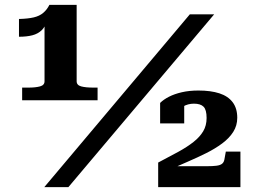

<svg xmlns="http://www.w3.org/2000/svg" viewBox="-20 -769 1057 789"><path d="M295 -435Q295 -419 313.5 -414Q332 -409 364 -409H381V-357H71V-409H97Q126 -409 144.5 -414Q163 -419 163 -435V-684L173 -686Q167 -660 151.5 -645Q136 -630 113 -624Q90 -618 58 -618V-691Q95 -692 118.5 -697.5Q142 -703 157.5 -716Q173 -729 183 -749H295ZM760 -710H860L261 0H162ZM830 -86H670Q668 -85 667 -80.5Q666 -76 667.5 -73Q669 -70 675 -71Q713 -88 752.5 -105Q792 -122 828 -140Q864 -158 893 -179.5Q922 -201 938.5 -227Q955 -253 955 -285Q955 -324 936 -349Q917 -374 881.5 -385.5Q846 -397 795 -397Q758 -397 727.5 -390Q697 -383 674.5 -371.5Q652 -360 638 -346V-262H737V-349Q728 -348 719.5 -341Q711 -334 705.5 -324Q700 -314 699 -305Q712 -319 732 -331Q752 -343 777 -343Q804 -343 816.5 -330.5Q829 -318 829 -284Q829 -253 815 -229.5Q801 -206 775 -185.5Q749 -165 712.5 -145Q676 -125 630 -101V0H968V-146H908L902 -113Q900 -102 892.5 -96Q885 -90 870 -88Q855 -86 830 -86Z"/></svg>

Font: Roboto Serif
Style: Bold
Weight: 700
Designer: Greg Gazdowicz
Foundry: Commercial Type
Version: Version 1.008